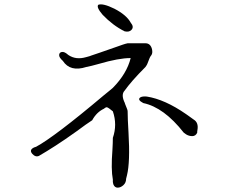

<svg xmlns="http://www.w3.org/2000/svg" viewBox="-20 -780 1040 883"><path d="M584 -642Q573 -631 553 -636Q525 -650 500 -669Q475 -688 452 -712Q422 -747 432 -758Q453 -766 506 -740Q562 -711 581 -676Q598 -656 584 -642ZM560 42Q560 60 547.5 71.5Q535 83 521 83Q507 83 501 67Q498 57 499 46Q490 -1 497 -90Q498 -107 498.5 -121Q499 -135 499 -146Q520 -207 499 -268Q479 -285 471 -287Q464 -286 458 -280Q424 -264 404 -227Q379 -211 332 -176Q279 -138 235.5 -110Q192 -82 159 -63Q143 -56 128 -73Q113 -91 137 -102L146 -105Q187 -127 265.5 -186.5Q344 -246 459 -343Q473 -354 483 -362.5Q493 -371 499 -376Q563 -441 581 -513Q526 -513 434 -486Q416 -481 402 -477.5Q388 -474 377 -472Q303 -448 269 -500Q251 -516 252 -527.5Q253 -539 264.5 -541Q276 -543 292 -529Q294 -528 296 -526Q330 -504 375 -517Q378 -518 382.5 -519Q387 -520 393 -522Q397 -524 399.5 -524.5Q402 -525 404 -526Q411 -528 439.5 -538Q468 -548 517 -565Q531 -570 544 -574.5Q557 -579 567 -581H649Q672 -581 679 -554Q683 -536 676 -526Q669 -519 659 -490Q657 -484 654 -479.5Q651 -475 649 -472Q615 -438 591 -410.5Q567 -383 553 -363Q537 -346 551 -313Q552 -312 552 -311Q552 -310 553 -309Q553 -307 564 -280Q567 -273 567 -268Q567 -252 568 -227Q569 -202 571 -170Q579 -35 564 26Q563 30 562 34Q561 38 560 42ZM887 -170Q880 -154 864 -154Q849 -154 836 -162L825 -170Q734 -286 639 -306Q610 -321 625 -332Q635 -338 655 -336Q738 -323 836 -255Q839 -253 848 -246.5Q857 -240 871 -230Q894 -216 888 -182Q887 -178 887 -175Q887 -172 887 -170Z"/></svg>

Font: New Tegomin
Style: Regular
Weight: 400
Designer: Kyosuke Nagai
Version: Version 1.000